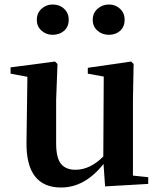

<svg xmlns="http://www.w3.org/2000/svg" viewBox="-20 -819 712 855"><path d="M535 -731Q535 -700 515 -682Q495 -664 465 -664Q435 -664 414 -682.5Q393 -701 393 -731Q393 -761 414.5 -780Q436 -799 465 -799Q494 -799 514.5 -780Q535 -761 535 -731ZM214 -664Q186 -664 165 -682.5Q144 -701 144 -731Q144 -761 165 -780Q186 -799 214 -799Q245 -799 265.5 -780Q286 -761 286 -731Q286 -700 265.5 -682Q245 -664 214 -664ZM572 -37 640 -30V0L448 11L441 -89Q358 16 252 16Q95 16 98 -187L102 -477L27 -491V-519L225 -545L236 -534L230 -374V-180Q230 -116 251.5 -89.5Q273 -63 316 -63Q381 -63 440 -122L442 -478L371 -491V-517L564 -545L575 -534L572 -374Z"/></svg>

Font: Swei Spring CJKtc
Style: Bold
Weight: 700
Version: Version 1.021